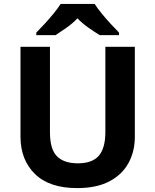

<svg xmlns="http://www.w3.org/2000/svg" viewBox="-20 -954 796 984"><path d="M671 -252Q671 -178 638.5 -118.5Q606 -59 540.5 -24.5Q475 10 375 10Q233 10 159 -62.5Q85 -135 85 -254V-714H236V-277Q236 -189 272 -153Q308 -117 379 -117Q453 -117 486.5 -156Q520 -195 520 -278V-714H671ZM465 -934Q479 -912 501.5 -884.5Q524 -857 548 -831Q572 -805 590 -787V-774H491Q465 -790 434 -811.5Q403 -833 377 -860Q351 -833 321 -812Q291 -791 265 -774H166V-787Q185 -806 208.5 -831.5Q232 -857 254.5 -884.5Q277 -912 291 -934Z"/></svg>

Font: Noto Sans Bassa Vah
Style: Regular
Weight: 400
Designer: Monotype Design Team
Foundry: Monotype Imaging Inc.
Version: Version 2.002